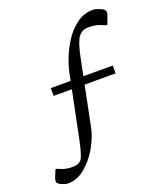

<svg xmlns="http://www.w3.org/2000/svg" viewBox="-224 -769 872 1019"><g transform="rotate(-20 212.5 -259.5)"><path d="M-16 151Q-24 151 -33 148Q-42 145 -48 143Q-75 133 -75 118Q-75 112 -72 101L-54 57H-47L-23 67Q3 77 36 77Q73 77 87.5 56Q102 35 119 -48L173 -312H70V-356H182L193 -410Q198 -434 214.5 -477Q231 -520 259 -564Q287 -608 328 -639Q369 -670 422 -670Q431 -670 441 -667Q451 -664 458 -661Q488 -650 488 -633Q488 -624 484 -615L467 -569H460L433 -580Q406 -591 368 -591Q330 -591 310 -563Q290 -535 273 -450L254 -356H420V-312H245L199 -84Q188 -33 157 21.5Q126 76 81 113.5Q36 151 -16 151Z"/></g></svg>

Font: Spectral
Style: Regular
Weight: 400
Designer: Jean-Baptiste Levee
Foundry: Production Type
Version: Version 1.002